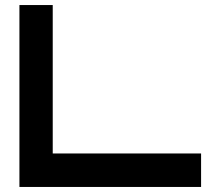

<svg xmlns="http://www.w3.org/2000/svg" viewBox="-20 -741 819 761"><path d="M57 0V-721H189V-132.7H777V0Z"/></svg>

Font: Orbitron
Style: Regular
Weight: 400
Designer: Matt McInerney
Foundry: The League of Moveable Type
Version: Version 2.001